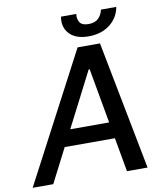

<svg xmlns="http://www.w3.org/2000/svg" viewBox="-118 -991 915 1070"><g transform="rotate(-10 339.5 -456.0)"><path d="M361.9 -727.3H488.6L629.6 0H513.1L478.7 -192.5H194.6L95.9 0H-20.6ZM462.4 -284.8 407 -595.2H401.3L242.2 -284.8ZM300.4 -911.9H387.1Q384.6 -898.4 386.9 -886.9Q389.2 -875.4 395.2 -865.1Q407.3 -844.5 445.3 -844.5Q482.6 -844.5 502.1 -864.7Q521.3 -884.6 526.3 -911.9H613.3Q603 -852.3 554.7 -814.6Q506.4 -777 433.6 -777Q361.9 -777 326.3 -814.6Q290.1 -852.6 300.4 -911.9Z"/></g></svg>

Font: Inter P Medium
Style: Italic
Weight: 500
Italic angle: 9.39999°
Designer: Rasmus Andersson
Foundry: rsms
Version: Version 3.018;git-588b23468